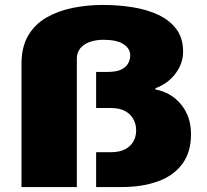

<svg xmlns="http://www.w3.org/2000/svg" viewBox="-20 -757 836 777"><path d="M67 0V-499Q67 -567 94 -613Q121 -659 168 -686Q215 -713 274 -725Q333 -737 396 -737Q457 -737 515 -728Q573 -719 619.5 -697.5Q666 -676 693.5 -639.5Q721 -603 721 -548Q721 -500 690 -459Q659 -418 609 -400V-395Q673 -383 713 -334Q753 -285 753 -214Q753 -142 718.5 -94.5Q684 -47 620.5 -23.5Q557 0 470 0H369V-141H427Q464 -141 486.5 -153Q509 -165 520 -185Q531 -205 531 -229Q531 -254 520 -274.5Q509 -295 486.5 -307.5Q464 -320 427 -320H369V-466H416Q450 -466 469.5 -475Q489 -484 498 -499.5Q507 -515 507 -534Q507 -560 480 -578Q453 -596 399 -596Q367 -596 342.5 -587Q318 -578 304.5 -561Q291 -544 291 -520V0Z"/></svg>

Font: Archivo Expanded Black
Style: Regular
Weight: 900
Width: 7
Designer: Hector Gatti
Foundry: Omnibus-Type
Version: Version 2.001